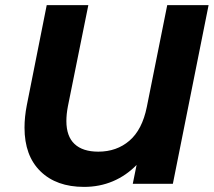

<svg xmlns="http://www.w3.org/2000/svg" viewBox="-20 -720 837 752"><path d="M797 -700 657 0H500L515 -74Q474 -32 422 -10Q370 12 309 12Q201 12 138.5 -49Q76 -110 76 -220Q76 -262 85 -308L163 -700H326L246 -304Q240 -273 240 -246Q240 -186 272 -156Q304 -126 365 -126Q437 -126 487 -169Q537 -212 555 -301L635 -700Z"/></svg>

Font: Montserrat Alternates
Style: Bold Italic
Weight: 700
Italic angle: -11.3°
Designer: Julieta Ulanovsky
Foundry: Julieta Ulanovsky
Version: Version 7.200